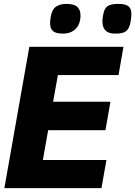

<svg xmlns="http://www.w3.org/2000/svg" viewBox="-20 -965 694 985"><path d="M130.5 -725H613.5L588 -580H277L252.5 -443H546.5L521 -297H227L200 -144H526L500.5 0H2.5ZM237 -846.5Q237 -857 239.5 -874.5Q245.5 -915.5 266.5 -930.2Q287.5 -945 321 -945Q359.5 -945 376.2 -929.8Q393 -914.5 393 -886Q393 -873.5 391 -863Q385 -828.5 361.2 -810.5Q337.5 -792.5 304 -792.5Q267.5 -792.5 252.2 -805.2Q237 -818 237 -846.5ZM505.5 -855Q505.5 -865.5 508.5 -885.5Q512.5 -908.5 520.2 -921Q528 -933.5 543.8 -939.2Q559.5 -945 587 -945Q625 -945 639.5 -932.5Q654 -920 654 -893.5Q654 -881 650.5 -857.5Q646.5 -830.5 637 -816.5Q627.5 -802.5 611.8 -797.5Q596 -792.5 570 -792.5Q505.5 -792.5 505.5 -855Z"/></svg>

Font: JuliaMono Black
Style: Italic
Weight: 900
Italic angle: -9°
Monospace: yes
Designer: cormullion
Foundry: corm
Version: Version 0.057; ttfautohint (v1.8.4)